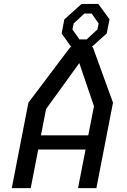

<svg xmlns="http://www.w3.org/2000/svg" viewBox="-20 -974 660 994"><path d="M41 0H139L178 -200H423L384 0H479L565 -442.5L460.5 -730H454L532.5 -801L547 -874L489 -953.5H402L313 -873.5L299 -800.5L349.5 -730H344L127 -442.5ZM192 -273.5 218.5 -409.5 390.5 -647.5 466.5 -424 437 -273.5ZM355 -821.5 361.5 -852.5 417 -904H454.5L490.5 -852.5L484.5 -821.5L428.5 -770H391.5Z"/></svg>

Font: Monaspace Krypton
Style: Italic
Weight: 400
Italic angle: -11°
Designer: Riley Cran & the Lettermatic Team
Foundry: Lettermatic
Version: Version 1.101 (Monaspace Krypton)